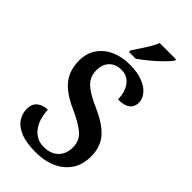

<svg xmlns="http://www.w3.org/2000/svg" viewBox="-284 -1008 1095 1095"><g transform="rotate(45 263.5 -460.5)"><path d="M246 10Q169 10 123 -9.5Q77 -29 56.5 -61Q36 -93 36 -129Q36 -171 62 -191Q88 -211 125 -211Q128 -134 164 -89Q200 -44 258 -44Q315 -44 346.5 -76Q378 -108 378 -160Q378 -214 340.5 -246.5Q303 -279 225 -314Q132 -355 92 -407Q52 -459 52 -536Q52 -594 81 -636.5Q110 -679 160 -701.5Q210 -724 273 -724Q336 -724 378.5 -707Q421 -690 442.5 -663Q464 -636 464 -607Q464 -573 440 -554Q416 -535 366 -535Q366 -568 355 -598.5Q344 -629 321 -649Q298 -669 261 -669Q215 -669 188 -641.5Q161 -614 161 -566Q161 -534 174 -509Q187 -484 220 -461Q253 -438 312 -412Q403 -372 445.5 -322.5Q488 -273 488 -197Q488 -101 422 -45.5Q356 10 246 10ZM219 -784Q240 -815 266.5 -856Q293 -897 307 -931H439V-921Q427 -904 398.5 -875.5Q370 -847 335.5 -818.5Q301 -790 273 -771H219Z"/></g></svg>

Font: Noto Serif Hebrew SemiCondensed SemiBold
Style: Regular
Weight: 600
Width: 4
Designer: Monotype Design Team
Foundry: Monotype Imaging Inc.
Version: Version 2.004; ttfautohint (v1.8.4.7-5d5b)